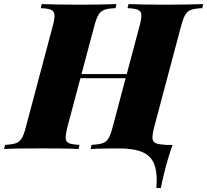

<svg xmlns="http://www.w3.org/2000/svg" viewBox="-67 -728 1013 938"><path d="M697 190Q703 118 687 75.5Q671 33 628.5 15Q586 -3 513 -3L685 -106Q676 -70 678 -51.5Q680 -33 696 -26.5Q712 -20 745 -20H776Q766 7 755 44Q744 81 734.5 119.5Q725 158 719 190ZM257 -346 264 -366H617L609 -346ZM615 -602Q625 -639 623.5 -656.5Q622 -674 606 -680.5Q590 -687 556 -688L561 -708Q591 -707 639.5 -706Q688 -705 737 -705Q794 -705 844.5 -706Q895 -707 926 -708L921 -688Q887 -687 868 -680.5Q849 -674 838.5 -656.5Q828 -639 818 -602L686 -106Q677 -70 678 -52Q679 -34 695 -28Q711 -22 745 -20L741 0Q711 -2 660.5 -2.5Q610 -3 553 -3Q504 -3 455.5 -2.5Q407 -2 376 0L380 -20Q414 -22 433 -28Q452 -34 463 -52Q474 -70 483 -106ZM262 -106Q253 -70 254 -52Q255 -34 271 -28Q287 -22 321 -20L317 0Q286 -2 238 -2.5Q190 -3 140 -3Q83 -3 33.5 -2.5Q-16 -2 -47 0L-42 -20Q-9 -22 9.5 -28Q28 -34 39 -52Q50 -70 59 -106L191 -602Q201 -639 199 -656.5Q197 -674 181.5 -680.5Q166 -687 132 -688L137 -708Q166 -707 216.5 -706Q267 -705 324 -705Q374 -705 420.5 -706Q467 -707 502 -708L497 -688Q463 -687 444 -680.5Q425 -674 414.5 -656.5Q404 -639 394 -602Z"/></svg>

Font: Playfair Display Black
Style: Italic
Weight: 900
Italic angle: -14°
Designer: Claus Eggers Sørensen
Foundry: Claus Eggers Sørensen
Version: Version 1.203